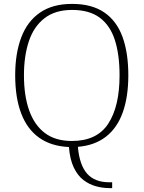

<svg xmlns="http://www.w3.org/2000/svg" viewBox="-20 -745 738 986"><path d="M542 221Q507 221 472.5 211.5Q438 202 408.5 179.5Q379 157 359 115.5Q339 74 334 10Q243 6 181.5 -37.5Q120 -81 89 -162Q58 -243 58 -359Q58 -470 89 -552.5Q120 -635 185 -680Q250 -725 350 -725Q451 -725 515 -681.5Q579 -638 609 -556Q639 -474 639 -358Q639 -248 610.5 -168Q582 -88 524 -43Q466 2 380 9Q384 56 396 90.5Q408 125 427.5 147Q447 169 475.5 180Q504 191 540 191H556V221ZM349 -21Q478 -21 536 -110Q594 -199 594 -358Q594 -464 570 -539Q546 -614 492.5 -654Q439 -694 350 -694Q263 -694 208 -651Q153 -608 128 -532.5Q103 -457 103 -358Q103 -253 130 -177.5Q157 -102 211 -61.5Q265 -21 349 -21Z"/></svg>

Font: Noto Serif Hebrew ExtraLight
Style: Regular
Weight: 250
Version: Version 2.003